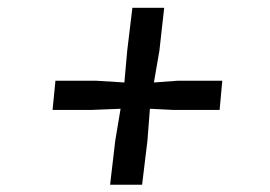

<svg xmlns="http://www.w3.org/2000/svg" viewBox="-20 -574 709 504"><path d="M282.5 -204.5 296.5 -288.5 221.5 -285.5H118L125.5 -362H233.5L306.5 -357.5L314 -441.5L327.5 -553.5H411L398.5 -441.5L384 -357.5L445 -362H563.5L556.5 -285.5H433.5L373.5 -288.5L367 -204.5L353 -89H269Z"/></svg>

Font: Merriweather Light 18pt Medium
Style: Italic
Weight: 500
Italic angle: -7.8°
Version: Version 2.101